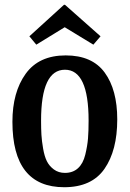

<svg xmlns="http://www.w3.org/2000/svg" viewBox="-20 -762 543 804"><path d="M103 -610 248 -742H252L401 -610L371 -575L251 -648L132 -575ZM255 -530Q366 -530 418.5 -458Q471 -386 471 -262Q471 -132 417.5 -55Q364 22 249 22Q32 22 32 -252Q32 -376 87.5 -453Q143 -530 255 -530ZM252 -38Q285 -38 306.5 -57.5Q328 -77 337 -114Q346 -151 348.5 -182Q351 -213 351 -257Q351 -470 252 -470Q152 -470 152 -257Q152 -222 153.5 -197Q155 -172 160.5 -140Q166 -108 176 -87.5Q186 -67 205.5 -52.5Q225 -38 252 -38Z"/></svg>

Font: Sansita
Style: Regular
Weight: 400
Designer: Pablo Cosgaya
Foundry: Omnibus-Type
Version: Version 1.006;hotconv 1.0.109;makeotfexe 2.5.65596